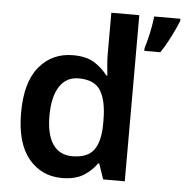

<svg xmlns="http://www.w3.org/2000/svg" viewBox="-54 -812 844 875"><g transform="rotate(5 368.0 -375.0)"><path d="M261 10Q167 10 108.5 -61Q50 -132 50 -270Q50 -410 109 -481Q168 -552 264 -552Q324 -552 361 -529Q398 -506 422 -473H427Q425 -489 422.5 -518.5Q420 -548 420 -571V-760H548V0H449L425 -71H420Q398 -38 360 -14Q322 10 261 10ZM299 -93Q369 -93 398 -132.5Q427 -172 427 -253V-269Q427 -356 399.5 -402.5Q372 -449 298 -449Q241 -449 210.5 -401.5Q180 -354 180 -268Q180 -182 210.5 -137.5Q241 -93 299 -93ZM736 -750Q728 -730 716 -704.5Q704 -679 689.5 -652Q675 -625 658 -600H585V-613Q591 -632 597.5 -658Q604 -684 609 -711.5Q614 -739 616 -760H736Z"/></g></svg>

Font: Noto Sans Symbols SemiBold
Style: Regular
Weight: 600
Version: Version 2.002